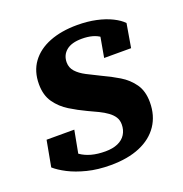

<svg xmlns="http://www.w3.org/2000/svg" viewBox="-103 -614 681 716"><g transform="rotate(-20 238.0 -256.0)"><path d="M218 11Q167 11 125.5 0.5Q84 -10 54 -25.5Q24 -41 6 -57L25 -160H135L113 -43Q101 -48 95 -57Q89 -66 88 -77Q87 -88 90 -98Q102 -82 120 -69.5Q138 -57 162 -50.5Q186 -44 217 -44Q246 -44 266.5 -53Q287 -62 297.5 -79Q308 -96 308 -118Q308 -135 300 -147.5Q292 -160 277.5 -170.5Q263 -181 244.5 -190Q226 -199 204 -209Q172 -224 141 -243Q110 -262 89.5 -291Q69 -320 69 -364Q69 -415 95 -450.5Q121 -486 168 -504.5Q215 -523 278 -523Q319 -523 353.5 -515.5Q388 -508 414 -495Q440 -482 454 -467L438 -373H331L349 -474Q356 -472 363.5 -463Q371 -454 375 -442.5Q379 -431 374 -420Q365 -437 351 -448Q337 -459 318.5 -464Q300 -469 277 -469Q236 -469 215 -451.5Q194 -434 194 -405Q194 -384 208 -368.5Q222 -353 246 -340.5Q270 -328 299 -314Q332 -299 363.5 -280Q395 -261 415 -232.5Q435 -204 435 -160Q435 -107 409 -68.5Q383 -30 334.5 -9.5Q286 11 218 11Z"/></g></svg>

Font: Roboto Serif 72pt SemiCondensed SemiBold
Style: Italic
Weight: 600
Width: 4
Italic angle: -10°
Designer: Greg Gazdowicz
Foundry: Commercial Type
Version: Version 1.008